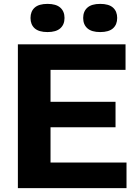

<svg xmlns="http://www.w3.org/2000/svg" viewBox="-20 -968 712 988"><path d="M72 0V-740H626V-608.5H240V-444H574.5V-313H240V-131.5H631V0ZM495.5 -803Q451.5 -803 429.8 -822.2Q408 -841.5 408 -875.5Q408 -909.5 429.8 -928.8Q451.5 -948 495.5 -948Q540 -948 561.5 -928.8Q583 -909.5 583 -875.5Q583 -841.5 561.5 -822.2Q540 -803 495.5 -803ZM224.5 -803Q180 -803 158.5 -822.2Q137 -841.5 137 -875.5Q137 -909.5 158.5 -928.8Q180 -948 224.5 -948Q268.5 -948 290.2 -928.8Q312 -909.5 312 -875.5Q312 -841.5 290.2 -822.2Q268.5 -803 224.5 -803Z"/></svg>

Font: Encode Sans SemiExpanded SemiExpanded
Style: Bold
Weight: 700
Width: 6
Designer: Multiple Designers
Foundry: Impallari Type
Version: Version 3.000; ttfautohint (v1.8.3) -l 8 -r 50 -G 200 -x 14 